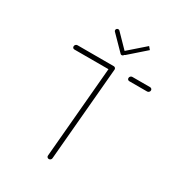

<svg xmlns="http://www.w3.org/2000/svg" viewBox="-165 -781 806 881"><g transform="rotate(30 238.0 -340.5)"><path d="M283.7 -507 240.4 -12.2Q240 -7.4 236.3 -3.9Q232.6 -0.4 227.4 -0.4Q222.6 -0.4 219.3 -3.7Q215.9 -7 216.3 -12.2L259.6 -507ZM67.4 -505.2Q67.4 -510.7 71.3 -514.6Q75.2 -518.5 80.4 -518.5H272.6Q277 -518.5 280.4 -515.4Q283.7 -512.2 283.7 -507.8Q283.7 -502.2 279.8 -498.3Q275.9 -494.4 270.7 -494.4H78.1Q73.3 -494.4 70.4 -497.4Q67.4 -500.4 67.4 -505.2ZM358.1 -505.2Q358.1 -510.7 362 -514.6Q365.9 -518.5 371.1 -518.5H465.2Q469.6 -518.5 473 -515.4Q476.3 -512.2 476.3 -507.8Q476.3 -502.2 472.4 -498.3Q468.5 -494.4 463.3 -494.4H368.9Q364.1 -494.4 361.1 -497.4Q358.1 -500.4 358.1 -505.2ZM195.2 -665.9Q195.6 -670.4 198.7 -673.1Q201.9 -675.9 206.3 -675.9Q210.4 -675.9 213 -673.3L287 -597.4Q289.3 -595.2 289.3 -591.9Q289.3 -587 286.1 -583.7Q283 -580.4 278.1 -580.4Q274.1 -580.4 271.9 -583L197.4 -658.9Q195.2 -661.9 195.2 -665.9ZM379.3 -665.2 293.3 -589.6Q290.7 -587 285.9 -587Q282.2 -587 279.6 -589.6Q277 -592.2 277 -595.9Q277 -600.7 280.7 -604.1L367 -679.6Z"/></g></svg>

Font: 26F Galaxy Sans Thin
Style: Italic
Weight: 100
Italic angle: -4.99998°
Designer: C₂₉H₂₅N₃O₅
Version: Version 1.200